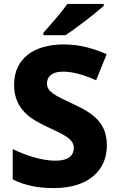

<svg xmlns="http://www.w3.org/2000/svg" viewBox="-20 -1002 603 981"><path d="M510 -972V-982H324C293 -937 235 -872 202 -835V-822H314C367 -856 468 -934 510 -972ZM526 -258C526 -369 464 -420 357 -469C259 -515 220 -533 220 -576C220 -611 247 -636 301 -636C353 -636 407 -620 471 -592L525 -725C458 -754 389 -775 306 -775C152 -775 52 -702 52 -569C52 -442 139 -392 223 -353C309 -313 357 -292 357 -246C357 -208 330 -181 264 -181C195 -181 117 -206 45 -240V-85C108 -55 170 -41 255 -41C436 -41 526 -135 526 -258Z"/></svg>

Font: Noto Sans Tamil UI ExtraBold
Style: Regular
Weight: 800
Designer: Jelle Bosma - Monotype Design Team
Foundry: Monotype Imaging Inc.
Version: Version 2.004